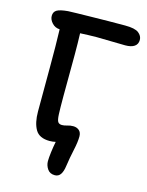

<svg xmlns="http://www.w3.org/2000/svg" viewBox="-131 -788 808 1053"><g transform="rotate(15 273.0 -261.5)"><path d="M285 185Q257 185 243 164.5Q229 144 229 120Q229 101 233 69Q237 37 243 7Q227 11 209 11Q150 11 128 -27Q106 -65 106 -129Q106 -261 106.5 -382Q107 -503 104 -595Q78 -596 60.5 -615Q43 -634 43 -655Q43 -678 60.5 -688.5Q78 -699 123 -703Q138 -704 172.5 -704.5Q207 -705 253 -706Q299 -707 349.5 -707.5Q400 -708 446 -708Q502 -708 523 -691.5Q544 -675 544 -652Q544 -628 526 -615.5Q508 -603 474 -603Q436 -603 392.5 -604.5Q349 -606 312 -606Q288 -606 264 -605Q240 -604 218 -603Q220 -550 220 -484.5Q220 -419 219.5 -355.5Q219 -292 219 -246Q219 -177 220.5 -144Q222 -111 229 -101Q236 -91 252 -91Q265 -91 281 -96Q297 -101 314 -101Q334 -101 347.5 -89.5Q361 -78 361 -55Q361 -24 350.5 23.5Q340 71 333 120Q329 151 317.5 168Q306 185 285 185Z"/></g></svg>

Font: Shantell Sans Normal
Style: Regular
Weight: 500
Designer: Stephen Nixon, Anya Danilova, Shantell Martin
Foundry: Arrow Type
Version: Version 1.009;[a7da0bfa3]